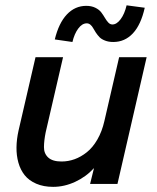

<svg xmlns="http://www.w3.org/2000/svg" viewBox="-20 -708 603 739"><path d="M416 -546.4Q397.9 -546.4 384.3 -551.8Q370.6 -557.1 363 -564.9Q355.5 -572.8 349.1 -582.3Q342.8 -591.8 338.6 -599.6Q334.5 -607.4 328.1 -612.8Q321.8 -618.2 314 -618.2Q295.9 -618.2 281 -597.9Q266.1 -577.6 258.8 -546.4L190.9 -556.2Q206.1 -619.1 237.3 -652.3Q268.6 -685.5 312 -685.5Q332 -685.5 346.9 -678.2Q361.8 -670.9 369.9 -660.2Q377.9 -649.4 384 -638.9Q390.1 -628.4 397 -621.1Q403.8 -613.8 412.6 -613.8Q429.2 -613.8 444.3 -634Q459.5 -654.3 467.3 -687.5L537.1 -678.2Q522.5 -612.8 491.5 -579.6Q460.4 -546.4 416 -546.4ZM184.6 11.2Q147.5 11.2 119.4 -1Q91.3 -13.2 75 -33.7Q58.6 -54.2 50.8 -82Q43 -109.9 43.5 -140.9Q43.9 -171.9 51.3 -205.1L116.7 -487.8H222.7L155.8 -198.7Q149.4 -167 149.2 -142.1Q148.9 -117.2 165.5 -101.8Q182.1 -86.4 216.8 -86.4Q242.7 -86.4 267.1 -95.2Q291.5 -104 314.2 -122.1Q336.9 -140.1 354.7 -170.9Q372.6 -201.7 381.8 -242.2L438.5 -487.8H544.4L432.1 0H326.7L341.8 -61Q311 -27.3 269.3 -8.1Q227.5 11.2 184.6 11.2Z"/></svg>

Font: HK Grotesk SemiBold Italic
Style: Regular
Weight: 600
Italic angle: -13°
Designer: Alfredo Marco Pradil and Stefan Peev
Foundry: Hanken Design Co.
Version: Version 1.000;PS 001.000;hotconv 1.0.88;makeotf.lib2.5.64775